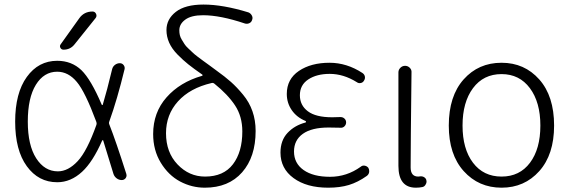

<svg xmlns="http://www.w3.org/2000/svg" viewBox="-20 -828 2557 860"><path d="M412.1 -269.5Q414.1 -276.4 411.1 -283.2Q361.3 -417 324.2 -460.9Q286.1 -506.8 236.3 -506.8Q176.8 -506.8 140.6 -448.2Q104.5 -389.6 104.5 -283.2Q104.5 -177.7 142.1 -119.1Q179.7 -60.5 239.3 -60.5Q285.2 -60.5 328.1 -106.4Q370.1 -151.4 412.1 -269.5ZM335 -746.1Q356.4 -776.4 394.5 -776.4Q405.3 -776.4 410.2 -766.1Q415 -755.9 408.2 -747.1L313.5 -628.9Q294.9 -605.5 264.6 -605.5Q254.9 -605.5 250.5 -613.8Q246.1 -622.1 252 -629.9ZM482.4 -518.6Q485.4 -530.3 495.1 -537.6Q504.9 -544.9 516.6 -544.9Q527.3 -544.9 533.7 -536.6Q540 -528.3 538.1 -518.6Q504.9 -381.8 469.7 -284.2Q466.8 -277.3 469.7 -270.5Q499 -196.3 545.9 -48.8Q546.9 -44.9 546.9 -42Q546.9 -36.1 543 -30.3Q536.1 -21.5 525.4 -21.5Q512.7 -21.5 502.4 -29.3Q492.2 -37.1 488.3 -48.8Q458 -148.4 442.4 -198.2Q442.4 -200.2 440.4 -200.2Q438.5 -200.2 437.5 -198.2Q395.5 -102.5 347.7 -58.6Q296.9 -11.7 236.3 -11.7Q152.3 -11.7 100.1 -83.5Q47.9 -155.3 47.9 -283.2Q47.9 -411.1 100.1 -483.4Q152.3 -555.7 236.3 -555.7Q300.8 -555.7 344.7 -513.7Q387.7 -471.7 435.5 -359.4Q436.5 -357.4 438.5 -357.4Q440.4 -357.4 440.4 -359.4Q459 -420.9 482.4 -518.6Z M898.4 -37.1Q981.4 -37.1 1023.4 -92.3Q1065.4 -147.5 1065.4 -239.3Q1065.4 -306.6 1032.7 -356Q1000 -405.3 940.4 -453.1Q934.6 -458 927.7 -456.1Q831.1 -433.6 777.3 -374Q723.6 -314.5 723.6 -231.4Q723.6 -145.5 775.4 -91.3Q827.1 -37.1 898.4 -37.1ZM1092.8 -772.5Q1102.5 -768.6 1107.9 -758.8Q1113.3 -749 1109.4 -739.3Q1106.4 -728.5 1096.7 -724.1Q1086.9 -719.7 1077.1 -722.7Q966.8 -759.8 889.6 -759.8Q836.9 -759.8 810.1 -740.2Q783.2 -720.7 783.2 -692.4Q783.2 -680.7 785.6 -670.4Q788.1 -660.2 794.4 -649.9Q800.8 -639.6 806.2 -630.9Q811.5 -622.1 823.2 -611.3Q835 -600.6 842.3 -593.3Q849.6 -585.9 865.7 -573.7Q881.8 -561.5 890.6 -555.2Q899.4 -548.8 918.9 -534.7Q938.5 -520.5 947.3 -513.7Q988.3 -484.4 1014.6 -460.9Q1041 -437.5 1068.8 -403.8Q1096.7 -370.1 1110.8 -329.6Q1125 -289.1 1125 -241.2Q1125 -125 1064.5 -56.2Q1003.9 12.7 897.5 12.7Q838.9 12.7 786.6 -15.1Q734.4 -43 700.2 -99.1Q666 -155.3 666 -227.5Q666 -324.2 726.1 -392.1Q786.1 -460 884.8 -488.3Q886.7 -488.3 887.2 -490.7Q887.7 -493.2 885.7 -494.1Q847.7 -520.5 823.7 -539.6Q799.8 -558.6 774.9 -584Q750 -609.4 737.8 -636.7Q725.6 -664.1 725.6 -693.4Q725.6 -742.2 767.6 -774.9Q809.6 -807.6 891.6 -807.6Q978.5 -807.6 1092.8 -772.5Z M1450.2 12.7Q1353.5 12.7 1294.9 -30.3Q1236.3 -73.2 1236.3 -144.5Q1236.3 -199.2 1268.1 -232.9Q1299.8 -266.6 1348.6 -279.3Q1350.6 -280.3 1350.6 -282.7Q1350.6 -285.2 1348.6 -286.1Q1308.6 -302.7 1286.6 -335Q1264.6 -367.2 1264.6 -407.2Q1264.6 -473.6 1318.8 -510.3Q1373 -546.9 1456.1 -546.9Q1533.2 -546.9 1603.5 -501Q1612.3 -495.1 1614.3 -485.4Q1616.2 -475.6 1610.4 -466.8Q1605.5 -458 1595.7 -456.1Q1585.9 -454.1 1578.1 -460Q1518.6 -497.1 1457 -497.1Q1398.4 -497.1 1360.8 -472.2Q1323.2 -447.3 1323.2 -401.4Q1323.2 -356.4 1358.9 -329.6Q1394.5 -302.7 1467.8 -302.7Q1491.2 -302.7 1504.9 -303.7Q1515.6 -303.7 1522.9 -296.9Q1530.3 -290 1530.3 -279.8Q1530.3 -269.5 1522.9 -262.2Q1515.6 -254.9 1504.9 -255.9Q1476.6 -256.8 1452.1 -256.8Q1376 -256.8 1336.4 -228.5Q1296.9 -200.2 1296.9 -149.4Q1296.9 -96.7 1339.8 -66.4Q1382.8 -36.1 1458 -36.1Q1533.2 -36.1 1595.7 -81.1Q1603.5 -87.9 1613.8 -85.9Q1624 -84 1629.9 -76.2Q1633.8 -69.3 1633.8 -61.5Q1633.8 -47.9 1623 -40Q1583 -11.7 1543 0.5Q1502.9 12.7 1450.2 12.7Z M1842.8 12.7Q1764.6 12.7 1764.6 -85V-503.9Q1764.6 -515.6 1773.4 -524.4Q1782.2 -533.2 1794.4 -533.2Q1806.6 -533.2 1815.4 -524.4Q1824.2 -515.6 1823.2 -503.9Q1819.3 -168 1819.3 -78.1Q1819.3 -37.1 1853.5 -37.1Q1857.4 -37.1 1862.3 -38.1Q1872.1 -39.1 1879.9 -34.2Q1887.7 -29.3 1889.6 -21.5Q1890.6 -17.6 1890.6 -14.6Q1890.6 -7.8 1886.7 -2Q1881.8 7.8 1872.1 9.8Q1858.4 12.7 1842.8 12.7Z M2226.6 12.7Q2124 12.7 2057.1 -61.5Q1990.2 -135.7 1990.2 -265.6Q1990.2 -397.5 2056.6 -472.2Q2123 -546.9 2226.6 -546.9Q2329.1 -546.9 2395.5 -472.2Q2461.9 -397.5 2461.9 -265.6Q2461.9 -135.7 2395.5 -61.5Q2329.1 12.7 2226.6 12.7ZM2226.6 -37.1Q2307.6 -37.1 2354 -99.1Q2400.4 -161.1 2400.4 -265.6Q2400.4 -370.1 2353.5 -433.1Q2306.6 -496.1 2226.6 -496.1Q2145.5 -496.1 2098.6 -433.1Q2051.8 -370.1 2051.8 -265.6Q2051.8 -161.1 2098.6 -99.1Q2145.5 -37.1 2226.6 -37.1Z"/></svg>

Font: irohamaru Light
Style: Regular
Weight: 200
Designer: [Source Han Sans]
Ryoko NISHIZUKA  (kana & ideographs); Paul D. Hunt (Latin, Greek & Cyrillic); Wenlong ZHANG  (bopomofo
Version: Version 1.01